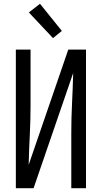

<svg xmlns="http://www.w3.org/2000/svg" viewBox="-20 -998 540 1018"><path d="M64 0V-735H142V-441Q142 -362 138 -283Q134 -204 132 -124L342 -735H436V0H358V-294Q358 -373 362 -452Q366 -531 368 -611L158 0ZM261 -796 133 -932 192 -978 308 -834Z"/></svg>

Font: Iosevka srxl
Style: Regular
Weight: 400
Monospace: yes
Designer: Belleve Invis
Foundry: Belleve Invis
Version: Version 33.0.1; ttfautohint (v1.8.3)